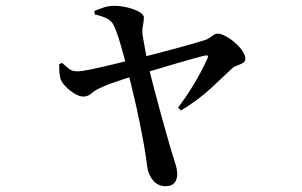

<svg xmlns="http://www.w3.org/2000/svg" viewBox="-20 -585 1040 662"><path d="M551 57Q524 57 507 36Q490 15 487 -14Q484 -42 477 -81.5Q470 -121 461 -165.5Q452 -210 441.5 -254Q431 -298 422 -335Q417 -354 410.5 -378Q404 -402 397.5 -425.5Q391 -449 384 -468.5Q377 -488 372 -498Q365 -513 348 -521.5Q331 -530 307 -535L305 -547Q322 -554 338.5 -559.5Q355 -565 376 -565Q389 -565 406 -562Q423 -559 439 -553.5Q455 -548 465.5 -540.5Q476 -533 476 -525Q476 -512 473 -498Q470 -484 471 -468Q473 -458 476 -439Q479 -420 483.5 -397.5Q488 -375 492 -355Q502 -315 513 -273Q524 -231 535 -191Q546 -151 555.5 -118Q565 -85 571 -64Q576 -47 583.5 -24Q591 -1 591 14Q591 57 551 57ZM594 -214Q616 -243 636 -274.5Q656 -306 671.5 -335Q687 -364 695 -383Q699 -391 696 -393Q693 -395 685 -393Q671 -390 644.5 -382.5Q618 -375 585.5 -365.5Q553 -356 520 -346Q487 -336 458 -328Q437 -322 412 -314Q387 -306 366 -298.5Q345 -291 335 -286Q310 -276 296.5 -264Q283 -252 268 -252Q254 -252 237.5 -262Q221 -272 207.5 -285.5Q194 -299 189 -312Q186 -321 185 -335Q184 -349 184 -364L194 -368Q206 -358 217 -348.5Q228 -339 247 -339Q261 -339 295 -346Q329 -353 371.5 -363.5Q414 -374 451 -383Q476 -389 510.5 -398Q545 -407 580.5 -416.5Q616 -426 644 -434Q672 -442 684 -446Q698 -450 709.5 -459.5Q721 -469 730 -469Q742 -469 758.5 -460Q775 -451 790.5 -437.5Q806 -424 816 -409Q826 -394 826 -382Q826 -373 817.5 -368Q809 -363 797.5 -359Q786 -355 779 -348Q752 -322 707 -280.5Q662 -239 604 -204Z"/></svg>

Font: Noto Serif SC ExtraLight SemiBold
Style: Regular
Weight: 600
Version: Version 2.002-H1;hotconv 1.1.0;makeotfexe 2.6.0